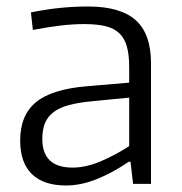

<svg xmlns="http://www.w3.org/2000/svg" viewBox="-20 -565 558 590"><path d="M183 5Q114 5 78 -30Q42 -65 42 -133Q42 -211 90.5 -251Q139 -291 247 -300L377 -311V-359Q377 -396 370 -421.5Q363 -447 347 -462.5Q331 -478 304.5 -484.5Q278 -491 239 -491Q204 -491 166 -486.5Q128 -482 81 -473L75 -527Q126 -537 167.5 -541Q209 -545 251 -545Q350 -545 397 -503Q444 -461 444 -371V0H389L381 -68H376Q324 -33 276 -14Q228 5 183 5ZM203 -50Q243 -50 287.5 -68.5Q332 -87 377 -116V-265L264 -254Q221 -250 191.5 -242Q162 -234 144 -220Q126 -206 118 -186Q110 -166 110 -138Q110 -50 203 -50Z"/></svg>

Font: Encode Sans Normal
Style: Light
Weight: 300
Designer: Pablo Impallari, Andres Torresi
Foundry: Pablo Impallari, Andres Torresi
Version: Version 1.000; ttfautohint (v1.00) -l 8 -r 50 -G 200 -x 14 -